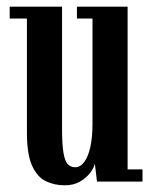

<svg xmlns="http://www.w3.org/2000/svg" viewBox="-20 -543 456 574"><path d="M173.5 11Q143 11 117.2 -1.2Q91.5 -13.5 76 -47.5Q60.5 -81.5 60.5 -146.5V-487.5H9V-523H165.5V-158Q165.5 -111 169.8 -86Q174 -61 182.8 -52Q191.5 -43 204.5 -43Q220.5 -43 232.2 -59.2Q244 -75.5 250.2 -104.2Q256.5 -133 256.5 -172V-487.5H210V-523H361.5V-36.5H406V0H270L263.5 -54Q261 -41.5 249.8 -26.5Q238.5 -11.5 219.2 -0.2Q200 11 173.5 11Z"/></svg>

Font: Imbue Thin 10pt SemiBold
Style: Regular
Weight: 600
Version: Version 1.102